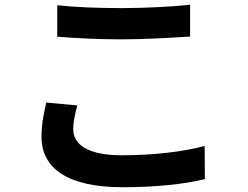

<svg xmlns="http://www.w3.org/2000/svg" viewBox="-20 -747 1040 805"><path d="M220 -593C301 -587 387 -582 491 -582C585 -582 708 -589 777 -594V-727C701 -719 588 -713 490 -713C386 -713 294 -717 220 -725V-593ZM174 -317C166 -280 154 -232 154 -174C154 -38 268 38 495 38C634 38 753 25 839 4L838 -135C750 -111 624 -96 490 -96C347 -96 287 -142 287 -205C287 -238 295 -269 304 -305L174 -317Z"/></svg>

Font: Source Han Sans SC Bold
Style: Regular
Weight: 700
Designer: Ryoko NISHIZUKA (kana & ideographs); Paul D. Hunt (Latin, Greek & Cyrillic); Wenlong ZHANG (bopomofo); Sandoll Communica
Foundry: Adobe Systems Incorporated
Version: Version 1.001;PS 1.001;hotconv 1.0.78;makeotf.lib2.5.61930